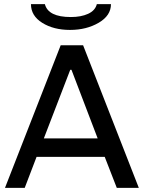

<svg xmlns="http://www.w3.org/2000/svg" viewBox="-20 -904 692 924"><path d="M129 -884H196Q212 -822 321 -822Q370 -822 404 -837.5Q438 -853 446 -884H514Q514 -829 455 -794.5Q396 -760 317 -760Q238 -760 183.5 -794Q129 -828 129 -884ZM542 0 484 -149H156L99 0H4L272 -686H380L648 0ZM450 -238 324 -568H318L191 -238Z"/></svg>

Font: Chivo
Style: Regular
Weight: 400
Designer: Hector Gatti
Foundry: Omnibus-Type
Version: Version 1.007;PS 001.007;hotconv 1.0.88;makeotf.lib2.5.64775